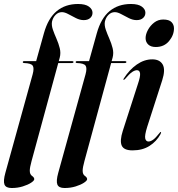

<svg xmlns="http://www.w3.org/2000/svg" viewBox="-49 -746 894 964"><path d="M65.5 -434Q65.5 -439 72 -439H132.5L171.5 -579Q192.5 -654.5 235.8 -690.2Q279 -726 343 -726Q379.5 -726 397.5 -712.8Q415.5 -699.5 415.5 -682Q415.5 -666 403.8 -655.5Q392 -645 371.5 -645Q352.5 -645 332.5 -655Q312.5 -665 294.2 -675Q276 -685 262 -685Q243.5 -685 230 -671.2Q216.5 -657.5 212 -637Q209 -619 216.5 -597.2Q224 -575.5 234.5 -551.8Q245 -528 251 -504Q257 -480 251 -457L246 -439H314Q320 -439 320 -434.5Q320 -429.5 311 -429.5H243.5L109.5 62.5Q100.5 95 100.5 111Q100.5 129.5 111.8 137.2Q123 145 123 153.5Q123 161 107 171.5Q91 182 65.2 190Q39.5 198 9.5 198Q-19.5 198 -26.5 180.5Q-33.5 163 -22 121.5L115 -373Q123.5 -404.5 115 -416.5Q106.5 -428.5 72 -429.5Q65.5 -429.5 65.5 -434ZM331 -434Q331 -439 337.5 -439H398L437 -579Q458 -654.5 501.2 -690.2Q544.5 -726 608.5 -726Q645 -726 663 -712.8Q681 -699.5 681 -682Q681 -666 669.2 -655.5Q657.5 -645 637 -645Q618 -645 598 -655Q578 -665 559.8 -675Q541.5 -685 527.5 -685Q509 -685 495.5 -671.2Q482 -657.5 477.5 -637Q474.5 -619 482 -597.2Q489.5 -575.5 500 -551.8Q510.5 -528 516.5 -504Q522.5 -480 516.5 -457L511.5 -439H579.5Q585.5 -439 585.5 -434.5Q585.5 -429.5 576.5 -429.5H509L375 62.5Q366 95 366 111Q366 129.5 377.2 137.2Q388.5 145 388.5 153.5Q388.5 161 372.5 171.5Q356.5 182 330.8 190Q305 198 275 198Q246 198 239 180.5Q232 163 243.5 121.5L380.5 -373Q389 -404.5 380.5 -416.5Q372 -428.5 337.5 -429.5Q331 -429.5 331 -434ZM733 -510Q708.5 -510 695.2 -522.5Q682 -535 682 -554.5Q682 -574 693.8 -595.8Q705.5 -617.5 725.2 -632.8Q745 -648 770.5 -648Q799.5 -648 812 -635.2Q824.5 -622.5 824.5 -603.5Q824.5 -569.5 799.8 -539.8Q775 -510 733 -510ZM690 -109Q676.5 -65.5 680.2 -50.5Q684 -35.5 696.5 -35.5Q707 -35.5 719.8 -44.5Q732.5 -53.5 751 -77Q756 -84 758 -83.5Q762 -82.5 757 -72.5Q737 -36 701.8 -13.5Q666.5 9 616.5 9Q573 9 562.2 -15Q551.5 -39 567.5 -89L642.5 -321.5Q656.5 -362.5 654.2 -378Q652 -393.5 638.5 -393.5Q628 -393.5 614.5 -384.5Q601 -375.5 579 -349.5Q574 -344.5 571.5 -345Q569 -345.5 572.5 -352Q600.5 -396 637.8 -422Q675 -448 715.5 -448Q753 -448 767.8 -422.2Q782.5 -396.5 765.5 -343Z"/></svg>

Font: Fraunces 144pt S000 SemiBold
Style: Italic
Weight: 600
Italic angle: -16°
Version: Version 1.000; ttfautohint (v1.8.3)